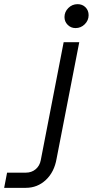

<svg xmlns="http://www.w3.org/2000/svg" viewBox="-167 -703 446 923"><path d="M29 67 139 -500H214L105 60Q94 124 53.5 162Q13 200 -43 200H-147L-133 127H-43Q-15 127 4.5 110.5Q24 94 29 67ZM206 -683Q229 -683 244 -668Q259 -653 259 -630Q259 -605 240.5 -586.5Q222 -568 196 -568Q174 -568 158.5 -583.5Q143 -599 143 -621Q143 -646 161.5 -664.5Q180 -683 206 -683Z"/></svg>

Font: MedMera Sans
Style: Italic
Weight: 400
Italic angle: -11°
Designer: Kasper Nordkvist
Foundry: UNCUT.wtf
Version: Version 1.300